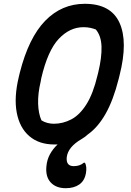

<svg xmlns="http://www.w3.org/2000/svg" viewBox="-20 -740 690 1010"><path d="M426 -720Q563 -720 608.5 -620.5Q654 -521 609 -344L604 -324Q576 -213 535.5 -141.5Q495 -70 441 -32Q430 -21 410 -9Q337 33 331 88Q327 134 368 134Q400 134 421 116H427Q438 137 432 171Q425 211 397 230.5Q369 250 326 250Q275 250 247 220Q219 190 224 136Q227 100 243 71Q259 42 283 20Q275 20 266 20Q185 20 134 -24Q83 -68 68 -148Q53 -228 79 -336L84 -357Q131 -542 218 -631Q305 -720 426 -720ZM194 -311Q179 -248 180.5 -195.5Q182 -143 198 -107Q212 -98 229 -93.5Q246 -89 263 -89Q311 -89 355 -112Q399 -135 434.5 -191Q470 -247 493 -344L497 -360Q516 -439 514 -495.5Q512 -552 484 -585Q471 -590 455 -593.5Q439 -597 419 -597Q347 -597 289 -535.5Q231 -474 197 -328Z"/></svg>

Font: Recursive Sn Csl St SmB
Style: Italic
Weight: 600
Italic angle: -15°
Version: Version 1.079;hotconv 1.0.112;makeotfexe 2.5.65598; ttfautoh